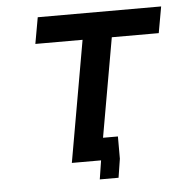

<svg xmlns="http://www.w3.org/2000/svg" viewBox="-48 -597 695 713"><g transform="rotate(-5 300.0 -240.0)"><path d="M277 -452H101L118.5 -550H578.5L561 -452H386L321 -83H376.5V0L365.5 70H295.5L306.5 0H197.5Z"/></g></svg>

Font: JuliaMono BoldItalic
Style: Regular
Weight: 700
Italic angle: -9°
Monospace: yes
Designer: cormullion
Foundry: corm
Version: Version 0.049; ttfautohint (v1.8.4)